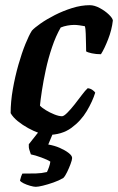

<svg xmlns="http://www.w3.org/2000/svg" viewBox="-20 -520 455 740"><path d="M163 0Q151 0 131 -7Q111 -14 89 -26Q67 -38 48.5 -53Q30 -68 21 -84Q21 -128 29.5 -176.5Q38 -225 51 -270.5Q64 -316 78 -350.5Q92 -385 103 -402Q113 -413 136.5 -429.5Q160 -446 191.5 -462Q223 -478 258 -489Q293 -500 326 -500Q344 -500 364.5 -489Q385 -478 399.5 -464Q414 -450 415 -441Q411 -405 396.5 -368Q382 -331 369 -311Q350 -311 334 -314.5Q318 -318 312 -322Q312 -331 311.5 -350Q311 -369 310.5 -389.5Q310 -410 307 -419Q296 -421 285.5 -422.5Q275 -424 266 -424Q254 -424 240 -421.5Q226 -419 214 -414Q195 -381 180.5 -338Q166 -295 156.5 -251Q147 -207 141.5 -170.5Q136 -134 134 -113Q141 -105 156.5 -95.5Q172 -86 189.5 -79Q207 -72 219 -72Q226 -72 239.5 -85.5Q253 -99 267.5 -117.5Q282 -136 295.5 -154Q309 -172 318 -180Q328 -179 336 -173.5Q344 -168 347 -163Q337 -130 314.5 -92Q292 -54 255 -27Q218 0 163 0ZM118 200Q110 200 96 196Q82 192 71 186.5Q60 181 57 176Q60 165 61.5 160Q63 155 66 149Q97 149 118.5 148.5Q140 148 161 143Q165 135 169 123.5Q173 112 174 103Q164 96 139.5 87Q115 78 99 75Q97 69 93.5 58.5Q90 48 91 36Q103 20 121 -2Q139 -24 150 -37H197L166 37Q190 41 210.5 50Q231 59 244.5 69.5Q258 80 258 89Q258 96 252 112Q246 128 238.5 143.5Q231 159 224 166Q207 176 185.5 183.5Q164 191 145.5 195.5Q127 200 118 200Z"/></svg>

Font: Texturina Medium 12pt
Style: Bold Italic
Weight: 700
Italic angle: -11°
Version: Version 1.002